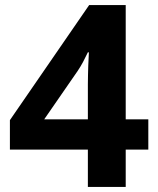

<svg xmlns="http://www.w3.org/2000/svg" viewBox="-20 -736 621 756"><path d="M564 -147H475V0H326V-147H19V-263L331 -716H475V-266H564ZM326 -404Q326 -421 326.5 -440Q327 -459 327.5 -477Q328 -495 329 -509Q330 -523 330 -530H326Q316 -509 307 -492Q298 -475 286 -457L154 -266H326Z"/></svg>

Font: Noto Sans Lao UI
Style: Regular
Weight: 400
Designer: Monotype Design Team
Foundry: Monotype Imaging Inc.
Version: Version 2.000